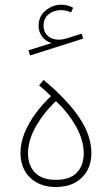

<svg xmlns="http://www.w3.org/2000/svg" viewBox="-20 -770 464 796"><path d="M283.2 -737.8Q260.7 -750.5 234.4 -750.5Q198.2 -750.5 169.2 -726.6Q140.1 -702.6 140.1 -663.1Q140.1 -637.7 154.5 -618.4Q168.9 -599.1 193.4 -591.3L98.1 -561.5L104.5 -540L324.7 -609.9L318.4 -630.4L256.8 -610.8Q238.3 -605.5 223.6 -605.5Q195.3 -605.5 178 -621.3Q160.6 -637.2 160.6 -662.6Q160.6 -694.3 182.1 -711.2Q203.6 -728 231.9 -728Q242.7 -728 253.4 -725.8Q264.2 -723.6 274.4 -718.3ZM211.9 -24.4Q154.3 -24.4 125.2 -54.2Q96.2 -84 96.2 -134.3Q96.2 -189 129.4 -246.8Q162.6 -304.7 211.9 -350.6Q262.2 -304.2 294.7 -246.3Q327.1 -188.5 327.1 -134.3Q327.1 -84 298.3 -54.2Q269.5 -24.4 211.9 -24.4ZM211.9 5.4Q257.3 5.4 290.3 -12.5Q323.2 -30.3 341.1 -62Q358.9 -93.8 358.9 -134.8Q358.9 -170.4 346.9 -206.5Q335 -242.7 310.3 -280Q285.6 -317.4 248.5 -356.9Q211.4 -396.5 160.6 -438.5L142.1 -416Q155.3 -405.3 166.7 -394.8Q178.2 -384.3 191.4 -371.6Q157.7 -339.8 128.9 -301.3Q100.1 -262.7 82.5 -220.5Q64.9 -178.2 64.9 -134.8Q64.9 -93.8 82.8 -62Q100.6 -30.3 133.8 -12.5Q167 5.4 211.9 5.4Z"/></svg>

Font: Estedad-FD-VF Thin
Style: Regular
Weight: 100
Designer: Amin Abedi
Version: Version 5.0